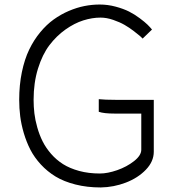

<svg xmlns="http://www.w3.org/2000/svg" viewBox="-20 -805 774 840"><path d="M652.8 -368.2V-141.1Q652.8 -98.6 618.2 -62.5Q583.5 -26.4 530.5 -6.1Q477.5 14.2 420.9 15.1Q360.8 15.1 310.1 2.2Q259.3 -10.7 223.1 -32.7Q187 -54.7 158.7 -85.4Q130.4 -116.2 113 -149.9Q95.7 -183.6 84.2 -222.4Q72.8 -261.2 68.4 -296.4Q64 -331.5 64 -368.2Q64 -433.1 75.7 -489.5Q87.4 -545.9 107.7 -587.9Q127.9 -629.9 155.8 -663.6Q183.6 -697.3 214.8 -719.7Q246.1 -742.2 281 -757.1Q315.9 -772 349.4 -778.6Q382.8 -785.2 416 -785.2Q451.7 -785.2 486.1 -775.9Q520.5 -766.6 544.7 -754.4Q568.8 -742.2 591.3 -725.3Q613.8 -708.5 625 -697.5Q636.2 -686.5 645 -675.8L604 -636.2Q600.6 -640.1 593.8 -646.2Q586.9 -652.3 566.4 -668.2Q545.9 -684.1 525.1 -696Q504.4 -708 475.3 -718Q446.3 -728 419.9 -728Q383.3 -728 344.5 -715.8Q305.7 -703.6 266.4 -675.8Q227.1 -647.9 196.3 -607.4Q165.5 -566.9 146.2 -504.9Q127 -442.9 127 -368.2Q127 -338.4 130.4 -309.3Q133.8 -280.3 143.1 -247.6Q152.3 -214.8 166.5 -186.5Q180.7 -158.2 203.6 -131.8Q226.6 -105.5 255.9 -86.9Q285.2 -68.4 326.4 -57.1Q367.7 -45.9 417 -45.9Q450.7 -45.9 492.7 -60.5Q534.7 -75.2 566.4 -100.1Q598.1 -125 598.1 -149.9V-308.1H481.9Q434.1 -308.1 412.1 -315.9V-371.1Q438 -368.2 485.8 -368.2Z"/></svg>

Font: Junction Light
Style: Regular
Weight: 300
Designer: Caroline Hadilaksono
Foundry: Caroline Hadilaksono
Version: Version 1.002